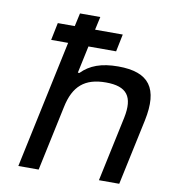

<svg xmlns="http://www.w3.org/2000/svg" viewBox="-80 -778 744 847"><g transform="rotate(10 291.5 -355.0)"><path d="M210 -710 197 -651H121L105 -573H181L59 0H150L212 -291C232 -388 282 -430 376 -430C470 -430 502 -388 482 -291L420 0H511L574 -295C605 -443 556 -509 417 -509C342 -509 291 -490 253 -451H246L272 -573H396L412 -651H288L301 -710Z"/></g></svg>

Font: LT Wave Text Italic
Style: Regular
Weight: 400
Designer: Daniel Lyons
Version: Version 2.5 (Glyphs App)